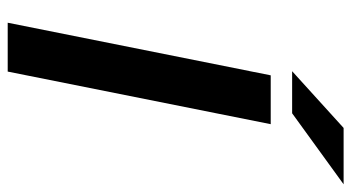

<svg xmlns="http://www.w3.org/2000/svg" viewBox="-232 -702 934 511"><g transform="rotate(90 235.5 -447.0)"><path d="M41 0 181 -700H311L171 0ZM170 -757 321 -894H471L282 -757Z"/></g></svg>

Font: Montserrat SemiBold
Style: Italic
Weight: 600
Italic angle: -11.3°
Designer: Julieta Ulanovsky
Foundry: Julieta Ulanovsky
Version: Version 9.000; ttfautohint (v1.8.4.7-5d5b)